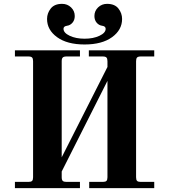

<svg xmlns="http://www.w3.org/2000/svg" viewBox="-20 -972 874 992"><path d="M57.1 0V-32.2H127Q140.6 -32.2 145.8 -37.4Q150.9 -42.5 150.9 -56.2V-655.8Q150.9 -669.4 145.8 -674.8Q140.6 -680.2 127 -680.2H57.1V-711.9H393.1V-680.2H323.2Q309.6 -680.2 304.2 -674.8Q298.8 -669.4 298.8 -655.8V-159.2L535.2 -626V-655.8Q535.2 -669.4 530 -674.8Q524.9 -680.2 511.2 -680.2H439V-711.9H776.9V-680.2H707Q693.4 -680.2 688.2 -674.8Q683.1 -669.4 683.1 -655.8V-56.2Q683.1 -42.5 688.2 -37.4Q693.4 -32.2 707 -32.2H776.9V0H440.9V-32.2H511.2Q524.9 -32.2 530 -37.4Q535.2 -42.5 535.2 -56.2V-554.2L298.8 -85.9V-56.2Q298.8 -42.5 304.2 -37.4Q309.6 -32.2 323.2 -32.2H393.1V0ZM525.9 -823.2Q525.9 -836.4 507.8 -838.9Q490.7 -841.3 479.2 -855Q467.8 -868.7 467.8 -889.2Q467.8 -915.5 486.8 -933.8Q505.9 -952.1 533.2 -952.1Q572.8 -952.1 591.8 -928Q610.8 -903.8 610.8 -874Q610.8 -817.4 558.8 -779.8Q506.8 -742.2 417 -742.2Q327.1 -742.2 275.1 -779.8Q223.1 -817.4 223.1 -874Q223.1 -903.8 242.2 -928Q261.2 -952.1 300.8 -952.1Q328.1 -952.1 347.2 -933.8Q366.2 -915.5 366.2 -889.2Q366.2 -868.7 354.7 -855Q343.3 -841.3 326.2 -838.9Q308.1 -836.4 308.1 -823.2Q308.1 -802.2 340.1 -787.1Q372.1 -772 417 -772Q461.9 -772 493.9 -787.1Q525.9 -802.2 525.9 -823.2Z"/></svg>

Font: Flanker Steampunk
Style: Bold
Weight: 700
Designer: Alexey Kryukov, Leonardo Di Lena
Foundry: Alexey Kryukov, Leonardo Di Lena
Version: 1.210